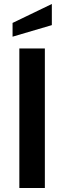

<svg xmlns="http://www.w3.org/2000/svg" viewBox="-20 -943 322 963"><path d="M77 0V-700H205V0ZM43 -759V-828L240 -923V-817Z"/></svg>

Font: Cabin VF Beta
Style: Regular
Weight: 400
Designer: Pablo Impallari
Foundry: Pablo Impallari. http://www.impallari.com Igino Marini. http://www.ikern.com
Version: Version 2.200